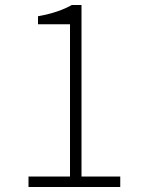

<svg xmlns="http://www.w3.org/2000/svg" viewBox="-20 -748 568 768"><path d="M94 0V-42H260V-651H132V-683Q176 -691 209.5 -702.5Q243 -714 267 -728H306V-42H461V0Z"/></svg>

Font: Noto Sans TC Thin ExtraLight
Style: Regular
Weight: 250
Version: Version 2.004-H2;hotconv 1.0.118;makeotfexe 2.5.65603